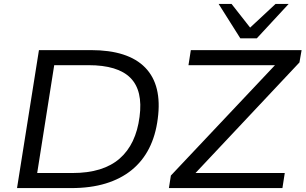

<svg xmlns="http://www.w3.org/2000/svg" viewBox="-20 -961 1561 981"><path d="M67 0 179 -705H444Q635 -705 722 -615.5Q809 -526 786 -354Q775 -268 741.5 -202.5Q708 -137 652.5 -92Q597 -47 520 -23.5Q443 0 344 0ZM170 -77H350Q429 -77 489 -95.5Q549 -114 591 -150.5Q633 -187 658.5 -240.5Q684 -294 693 -364Q711 -498 646.5 -563Q582 -628 432 -628H257ZM843 0 853 -64 1418 -663 1419 -628H943L955 -705H1521L1510 -642L946 -42L945 -77H1435L1423 0ZM1208 -765 1097 -941H1163L1258 -820L1388 -941H1455L1292 -765Z"/></svg>

Font: Nunito Sans 10pt SemiExpanded
Style: Italic
Weight: 400
Width: 6
Italic angle: -9°
Designer: Vernon Adams
Foundry: Vernon Adams
Version: Version 3.101;gftools[0.9.27]